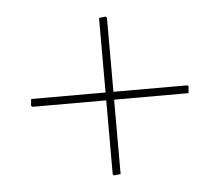

<svg xmlns="http://www.w3.org/2000/svg" viewBox="-38 -513 557 486"><g transform="rotate(-5 240.0 -270.0)"><path d="M250 -279.8H438L440.9 -276.9L439 -259.8H250V-70.8L232.9 -68.8L230 -71.8V-259.8H42L39.1 -263.2L41 -279.8H230V-469.2L247.1 -471.2L250 -467.8Z"/></g></svg>

Font: Datalegreya
Style: Thin
Weight: 250
Designer: Figs Lab
Foundry: Figs Lab
Version: Version 1.002;PS 001.002;hotconv 1.0.70;makeotf.lib2.5.58329